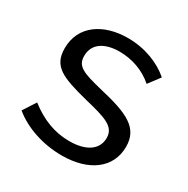

<svg xmlns="http://www.w3.org/2000/svg" viewBox="-129 -646 753 770"><g transform="rotate(30 247.0 -260.5)"><path d="M254 10C381 10 461 -52 461 -149C461 -237 395 -267 256 -299C167 -321 133 -333 133 -381C133 -441 184 -467 248 -467C305 -467 362 -448 406 -409L446 -462C399 -503 329 -531 250 -531C138 -531 50 -474 50 -369C50 -285 103 -264 229 -232C329 -208 376 -193 376 -141C376 -86 328 -55 252 -55C184 -55 124 -78 63 -125L25 -66C84 -17 170 10 254 10Z"/></g></svg>

Font: Raleway Med
Style: Regular
Weight: 500
Designer: Matt McInerney, Pablo Impallari, Rodrigo Fuenzalida
Foundry: Matt McInerney, Pablo Impallari, Rodrigo Fuenzalida
Version: Version 3.00 July 28, 2015